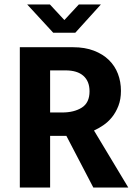

<svg xmlns="http://www.w3.org/2000/svg" viewBox="-20 -842 611 862"><path d="M69 -630H308Q361 -630 401.5 -614.5Q442 -599 469 -572.5Q496 -546 509.5 -510.5Q523 -475 523 -434Q523 -396 511.5 -366.5Q500 -337 482.5 -315.5Q465 -294 443.5 -279.5Q422 -265 402 -256L556 0H399L278 -232H205V0H69ZM205 -337H259Q313 -337 347.5 -359Q382 -381 382 -432Q382 -477 354.5 -501.5Q327 -526 274 -526H205ZM318 -695H219L102 -822H204L269 -752L334 -822H433Z"/></svg>

Font: Mukta
Style: Bold
Weight: 700
Designer: Girish Dalvi and Yashodeep Gholap
Foundry: Ek Type
Version: Version 2.538;PS 1.002;hotconv 16.6.51;makeotf.lib2.5.65220;